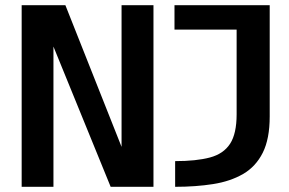

<svg xmlns="http://www.w3.org/2000/svg" viewBox="-20 -720 1115 740"><path d="M63.5 0V-700H232L448.5 -154V-700H571.5V0H406.5L186 -540.5V0ZM655 0V-99Q736.5 -99 789 -113Q841.5 -127 866.8 -166Q892 -205 892 -279.5V-606H652.5V-700H1019.5V-271Q1019.5 -185 992.8 -131.5Q966 -78 917 -49.5Q868 -21 801.2 -10.5Q734.5 0 655 0Z"/></svg>

Font: Trispace SemiExpanded Medium
Style: Regular
Weight: 500
Width: 6
Designer: Tyler Finck
Foundry: Etcetera Type Company
Version: Version 1.210; ttfautohint (v1.8.3)